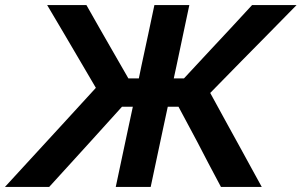

<svg xmlns="http://www.w3.org/2000/svg" viewBox="-50 -733 1184 753"><path d="M-30.5 0Q-1 -32 38.2 -74.8Q77.5 -117.5 118.8 -162.5Q160 -207.5 195.5 -246L326 -388.5L265 -492.5Q233 -547 200.8 -601.8Q168.5 -656.5 135 -713H289Q319 -660.5 341.8 -620Q364.5 -579.5 388 -539.5L453.5 -425.5H494.5L504.5 -474Q519.5 -542.5 531.2 -598.2Q543 -654 555.5 -713H692.5Q680 -653.5 668.2 -598.2Q656.5 -543 642 -474L631.5 -425.5H671.5L777 -539Q815.5 -580 852.8 -620.2Q890 -660.5 938.5 -713H1113Q1057 -656 1003.5 -601.5Q950 -547 896 -492.5L774.5 -368.5L841.5 -246Q863 -207.5 887.5 -162.5Q912 -117.5 935.5 -74.8Q959 -32 976.5 0H816.5Q790.5 -49 767.8 -91.8Q745 -134.5 723.5 -177L650 -314.5H608L590.5 -233Q576.5 -167 564.8 -112.2Q553 -57.5 541 0H404Q416 -57.5 427.8 -112.2Q439.5 -167 453.5 -233L471 -314.5H428.5L305.5 -178.5Q266.5 -135.5 227 -92.2Q187.5 -49 143 0Z"/></svg>

Font: Commissioner SemiBold
Style: Italic
Weight: 600
Italic angle: -12°
Designer: Kostas Bartsokas
Foundry: Kostas Bartsokas
Version: Version 1.000; ttfautohint (v1.8.3)